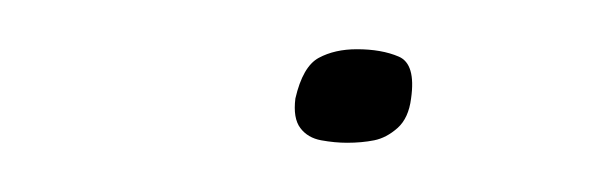

<svg xmlns="http://www.w3.org/2000/svg" viewBox="-20 -58 247 78"><path d="M100 -18Q103 -31 109.5 -34.5Q116 -38 125 -38Q135 -38 142 -35Q149 -32 147 -18Q146 -10 141.5 -6Q137 -2 132 -1Q127 0 121 0Q116 0 110.5 -1Q105 -2 102 -6Q99 -10 100 -18Z"/></svg>

Font: Genos ExtraLight
Style: Italic
Weight: 250
Italic angle: -8°
Designer: Robert E. Leuschke
Foundry: Robert E. Leuschke
Version: Version 1.010